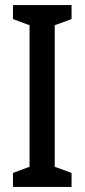

<svg xmlns="http://www.w3.org/2000/svg" viewBox="-20 -734 332 754"><path d="M261 0V-55L195 -79V-635L261 -659V-714H31V-659L96 -635V-79L31 -55V0Z"/></svg>

Font: Noto Sans Malayalam ExtraCondensed Medium
Style: Regular
Weight: 500
Width: 2
Designer: Jelle Bosma - Monotype Design Team
Foundry: Monotype Imaging Inc.
Version: Version 2.104